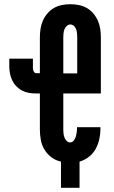

<svg xmlns="http://www.w3.org/2000/svg" viewBox="-20 -763 540 910"><path d="M269 127V3Q245 -2 224.5 -17Q204 -32 191 -53.5Q178 -75 173.5 -99.5Q169 -124 169 -149V-320H151Q134 -320 116.5 -323Q99 -326 84 -334Q69 -342 57 -354.5Q45 -367 37.5 -383Q30 -399 27 -416Q24 -433 24 -450V-485H136V-450Q136 -445 136 -440Q136 -435 137.5 -430Q139 -425 142.5 -420.5Q146 -416 151 -416H169V-586Q169 -606 172 -626Q175 -646 183 -664.5Q191 -683 204.5 -699Q218 -715 235.5 -725Q253 -735 273 -739Q293 -743 313 -743Q334 -743 354 -739Q374 -735 391.5 -725Q409 -715 422.5 -699Q436 -683 444 -664.5Q452 -646 455 -626Q458 -606 458 -586V-320H280V-149Q280 -140 281 -130.5Q282 -121 285.5 -111.5Q289 -102 296 -95Q303 -88 312 -88Q323 -88 329.5 -96.5Q336 -105 339 -115Q342 -125 343.5 -135.5Q345 -146 345 -156V-160H456V-151Q456 -127 450.5 -102.5Q445 -78 433 -56.5Q421 -35 401 -19.5Q381 -4 357 3V127ZM280 -415H346V-586Q346 -595 345 -605Q344 -615 341 -624Q338 -633 330.5 -640Q323 -647 313 -647Q304 -647 296.5 -640Q289 -633 285.5 -624Q282 -615 281 -605Q280 -595 280 -586Z"/></svg>

Font: Iosevka SS18
Style: Bold
Weight: 700
Monospace: yes
Designer: Belleve Invis
Foundry: Belleve Invis
Version: Version 25.1.1; ttfautohint (v1.8.4)